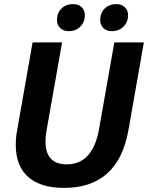

<svg xmlns="http://www.w3.org/2000/svg" viewBox="-20 -907 722 937"><path d="M57 -200Q57 -237 64 -273L139 -700H283L208 -275Q202 -244 202 -217Q202 -105 306 -105Q369 -105 408.5 -148Q448 -191 463 -275L538 -700H682L607 -273Q557 10 293 10Q178 10 117.5 -43.5Q57 -97 57 -200ZM258 -809Q258 -844 280 -865.5Q302 -887 338 -887Q363 -887 378.5 -872Q394 -857 394 -833Q394 -799 372 -777Q350 -755 315 -755Q290 -755 274 -770Q258 -785 258 -809ZM469 -809Q469 -844 491 -865.5Q513 -887 549 -887Q573 -887 589 -872Q605 -857 605 -833Q605 -799 582.5 -777Q560 -755 525 -755Q500 -755 484.5 -770Q469 -785 469 -809Z"/></svg>

Font: Sarabun
Style: Bold Italic
Weight: 700
Italic angle: -10°
Designer: Suppakit Chalermlarp | Katatrad Co.,Ltd.
Foundry: Cadson Demak Co.,Ltd.
Version: Version 1.000; ttfautohint (v1.6)